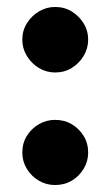

<svg xmlns="http://www.w3.org/2000/svg" viewBox="-20 -523 317 551"><path d="M138 8Q113 8 91.5 -4.5Q70 -17 57 -38.5Q44 -60 44 -85Q44 -112 57 -133Q70 -154 91.5 -166.5Q113 -179 138 -179Q165 -179 186 -166.5Q207 -154 220 -133Q233 -112 233 -85Q233 -60 220 -38.5Q207 -17 186 -4.5Q165 8 138 8ZM138 -315Q113 -315 91.5 -328Q70 -341 57 -362.5Q44 -384 44 -409Q44 -435 57 -456Q70 -477 91.5 -490Q113 -503 138 -503Q165 -503 186 -490Q207 -477 220 -456Q233 -435 233 -409Q233 -384 220 -362.5Q207 -341 186 -328Q165 -315 138 -315Z"/></svg>

Font: Gabarito SemiBold
Style: Regular
Weight: 600
Designer: Leandro Assis / Alvaro Franca / Felipe Casaprima
Foundry: Naipe Foundry
Version: Version 1.000